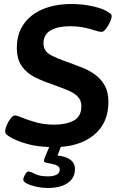

<svg xmlns="http://www.w3.org/2000/svg" viewBox="-20 -727 590 958"><path d="M251 7Q169 7 113 -9.5Q57 -26 31 -43Q19 -50 12.5 -56Q6 -62 6 -72Q6 -85 14 -103.5Q22 -122 33.5 -136.5Q45 -151 55 -151Q64 -151 91.5 -139.5Q119 -128 160 -116.5Q201 -105 250 -105Q310 -105 348 -125.5Q386 -146 386 -197Q386 -228 366 -247Q346 -266 312.5 -279Q279 -292 239 -307Q196 -321 156 -340.5Q116 -360 90 -395Q64 -430 64 -489Q64 -558 98.5 -607Q133 -656 194.5 -681.5Q256 -707 337 -707Q392 -707 443 -695.5Q494 -684 516 -669Q526 -663 531.5 -658.5Q537 -654 537 -646Q537 -635 528.5 -616.5Q520 -598 508.5 -583Q497 -568 487 -568Q475 -568 454 -575Q433 -582 401.5 -589Q370 -596 328 -596Q269 -596 233 -575.5Q197 -555 197 -511Q197 -472 232 -453Q267 -434 324 -415Q357 -403 392 -389Q427 -375 456 -353.5Q485 -332 503 -299.5Q521 -267 521 -219Q521 -112 447.5 -52.5Q374 7 251 7ZM216 211Q191 211 163 205Q135 199 115.5 189.5Q96 180 96 169Q96 164 100 154.5Q104 145 109.5 137Q115 129 121 129Q133 129 155 141Q177 153 220 153Q245 153 261.5 145Q278 137 278 119Q278 106 266 99.5Q254 93 238.5 90.5Q223 88 211 85Q199 82 199 75Q199 72 201 66Q203 60 210 43.5Q217 27 232 -9H289L267 49Q308 53 331 70Q354 87 354 116Q354 161 318 186Q282 211 216 211Z"/></svg>

Font: Asap Semi Expanded Semi Expanded SemiBold
Style: Italic
Weight: 600
Width: 6
Italic angle: -6°
Designer: Pablo Cosgaya
Foundry: Omnibus-Type
Version: Version 3.001; ttfautohint (v1.8.4.7-5d5b)